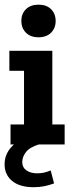

<svg xmlns="http://www.w3.org/2000/svg" viewBox="-25 -617 319 820"><path d="M20 0V-85.5H77.6V-314.5H15V-400H198.5V-85.5H251.1V0ZM139.9 -457.8Q105.3 -457.8 85.7 -477.5Q66.1 -497.2 66.1 -527.6Q66.1 -558 85.7 -577.6Q105.3 -597.1 139.9 -597.1Q173.8 -597.1 193.2 -577.6Q212.7 -558 212.7 -527.6Q212.7 -497.2 193.2 -477.5Q173.8 -457.8 139.9 -457.8ZM118.1 182.5Q59.5 182.5 27.1 156Q-5.4 129.4 -5.4 84.6Q-5.4 42.9 23.7 10.8Q52.7 -21.2 103.4 -37.2L140.4 0Q101.2 12.2 85.6 32.9Q70 53.6 70 74.8Q70 98.3 88.1 110.8Q106.2 123.2 133.4 123.2Q150.2 123.2 163.2 120.2Q176.2 117.2 191.5 111L206 166.3Q183 174.8 162.4 178.6Q141.9 182.5 118.1 182.5Z"/></svg>

Font: Rokkitt SemiBold
Style: Regular
Weight: 600
Designer: Vernon Adams
Foundry: Vernon Adams
Version: Version 3.103